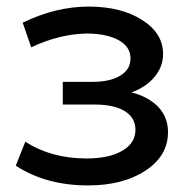

<svg xmlns="http://www.w3.org/2000/svg" viewBox="-20 -557 584 584"><path d="M380 -276Q433 -262 462 -231Q491 -200 491 -155Q491 -83 422.5 -38Q354 7 248 7Q120 7 28 -53L57 -126Q136 -75 243 -75Q312 -75 352 -98.5Q392 -122 392 -162Q392 -199 359.5 -219Q327 -239 268 -239H171V-308H261Q315 -308 346 -327Q377 -346 377 -379Q377 -415 340.5 -435Q304 -455 242 -455Q159 -453 75 -413L49 -488Q150 -537 250 -537Q348 -537 412 -496.5Q476 -456 476 -393Q476 -354 450 -323Q424 -292 380 -276Z"/></svg>

Font: false
Style: Regular
Weight: 500
Designer: Julieta Ulanovsky
Foundry: Julieta Ulanovsky
Version: Version 7.222;hotconv 1.0.109;makeotfexe 2.5.65596